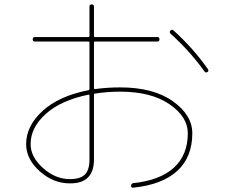

<svg xmlns="http://www.w3.org/2000/svg" viewBox="-20 -820 1040 879"><path d="M389.6 -89.8V-382.8Q389.6 -386.7 385.7 -386.7Q259.8 -361.3 189.9 -298.8Q120.1 -236.3 120.1 -160.2Q120.1 -101.6 176.8 -50.8Q233.4 0 299.8 0Q347.7 0 368.7 -21Q389.6 -42 389.6 -89.8ZM385.7 -407.2Q389.6 -408.2 389.6 -413.1V-625Q389.6 -629.9 384.8 -629.9H139.6Q129.9 -629.9 129.9 -640.1Q129.9 -650.4 139.6 -650.4H384.8Q389.6 -650.4 389.6 -655.3V-790Q389.6 -799.8 399.9 -799.8Q410.2 -799.8 410.2 -790V-655.3Q410.2 -650.4 415 -650.4H700.2Q710 -650.4 710 -640.1Q710 -629.9 700.2 -629.9H415Q410.2 -629.9 410.2 -625V-416Q410.2 -412.1 415 -412.1Q470.7 -419.9 530.3 -419.9Q682.6 -419.9 771.5 -356.4Q860.4 -293 860.4 -210Q860.4 -100.6 791.5 -37.6Q722.7 25.4 590.8 39.1Q580.1 41 580.1 30.3Q580.1 21.5 588.9 18.6Q711.9 5.9 775.9 -52.2Q839.8 -110.4 839.8 -210Q839.8 -285.2 755.9 -342.8Q671.9 -400.4 530.3 -400.4Q471.7 -400.4 415 -391.6Q410.2 -391.6 410.2 -385.7V-89.8Q410.2 20.5 299.8 19.5Q223.6 19.5 161.6 -36.1Q99.6 -91.8 99.6 -160.2Q99.6 -243.2 174.8 -312Q250 -380.9 385.7 -407.2ZM916 -493.2Q848.6 -586.9 760.7 -666Q753.9 -673.8 759.8 -679.7Q767.6 -687.5 774.4 -680.7Q864.3 -599.6 931.6 -503.9Q937.5 -495.1 929.7 -490.2Q920.9 -485.4 916 -493.2Z"/></svg>

Font: Rounded Mgen+ 1mn thin
Style: Regular
Weight: 100
Designer: [Source Han Sans]
Ryoko NISHIZUKA  (kana & ideographs); Paul D. Hunt (Latin, Greek & Cyrillic); Wenlong ZHANG  (bopomofo
Version: Version 1.059.20150602